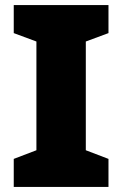

<svg xmlns="http://www.w3.org/2000/svg" viewBox="-20 -734 480 754"><path d="M406 0H34V-110L123 -144V-571L34 -604V-714H406V-604L317 -571V-144L406 -110Z"/></svg>

Font: Noto Sans Thaana Black
Style: Regular
Weight: 900
Designer: David Williams
Foundry: Google Inc.
Version: Version 3.001; ttfautohint (v1.8.4.7-5d5b)